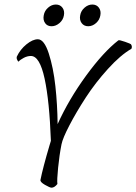

<svg xmlns="http://www.w3.org/2000/svg" viewBox="-20 -829 613 864"><path d="M340.8 -759.8Q344.2 -780.3 360.4 -794.4Q376.5 -808.6 395.5 -808.6Q414.6 -808.6 425 -794.4Q435.5 -780.3 431.6 -759.8Q428.2 -739.3 412.1 -725.1Q396 -710.9 377 -710.9Q357.9 -710.9 347.4 -725.1Q336.9 -739.3 340.8 -759.8ZM176.8 -759.8Q180.2 -780.3 196.3 -794.4Q212.4 -808.6 231.4 -808.6Q250.5 -808.6 261 -794.4Q271.5 -780.3 267.6 -759.8Q264.2 -739.3 247.6 -725.1Q231 -710.9 211.9 -710.9Q192.9 -710.9 182.9 -725.1Q172.9 -739.3 176.8 -759.8ZM571.3 -609.4Q522 -581.1 465.6 -518.8Q409.2 -456.5 366.2 -390.4Q323.2 -324.2 292.7 -265.6Q262.2 -207 256.8 -179.7Q247.1 -130.9 241.5 -74.2Q235.8 -17.6 238.3 -1Q225.1 15.6 211.9 15.6Q204.6 15.6 182.4 2.9Q160.2 -9.8 162.1 -19.5Q172.9 -73.7 203.1 -175.8Q204.1 -179.2 206.1 -185.5Q208 -191.9 209 -195.3Q202.6 -373.5 180.7 -475.3Q158.7 -577.1 119.1 -577.1Q103 -577.1 87.2 -568.8Q71.3 -560.5 63.5 -551.8Q60.5 -551.8 55.7 -563.5Q54.2 -569.8 55.7 -574.2Q70.8 -606.4 98.9 -629.4Q127 -652.3 150.4 -652.3Q178.7 -652.3 199.5 -588.4Q220.2 -524.4 229.2 -441.4Q238.3 -358.4 239.3 -270.5Q289.6 -381.8 367.4 -488.5Q445.3 -595.2 512.7 -647.5Q517.1 -649.9 542.7 -640.9Q568.4 -631.8 569.3 -629.9Q576.2 -619.6 571.3 -609.4Z"/></svg>

Font: Crimson
Style: Italic
Weight: 400
Italic angle: -11°
Version: Version 0.8